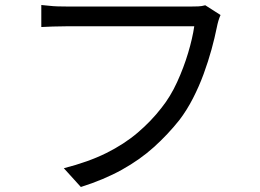

<svg xmlns="http://www.w3.org/2000/svg" viewBox="-20 -725 1040 767"><path d="M861 -665Q856 -654 852.5 -642Q849 -630 846 -615Q838 -575 825 -527.5Q812 -480 793.5 -429.5Q775 -379 750.5 -331.5Q726 -284 697 -246Q651 -188 595 -137.5Q539 -87 467 -47Q395 -7 303 22L235 -53Q333 -78 404.5 -113.5Q476 -149 530 -195Q584 -241 625 -294Q661 -339 687.5 -397Q714 -455 731.5 -513.5Q749 -572 756 -620Q742 -620 703 -620Q664 -620 611 -620Q558 -620 500.5 -620Q443 -620 390 -620Q337 -620 298 -620Q259 -620 245 -620Q215 -620 190 -619Q165 -618 145 -617V-705Q159 -704 176 -702Q193 -700 211 -699.5Q229 -699 245 -699Q257 -699 288 -699Q319 -699 361.5 -699Q404 -699 452.5 -699Q501 -699 548.5 -699Q596 -699 637.5 -699Q679 -699 708 -699Q737 -699 747 -699Q758 -699 772 -699.5Q786 -700 800 -704Z"/></svg>

Font: Noto Sans SC Thin
Style: Regular
Weight: 400
Version: Version 2.004-H2;hotconv 1.0.118;makeotfexe 2.5.65603